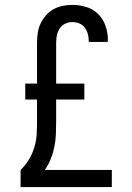

<svg xmlns="http://www.w3.org/2000/svg" viewBox="-20 -763 540 783"><path d="M64 0V-70Q84 -89 98 -112.5Q112 -136 120 -162Q128 -188 129.5 -215Q131 -242 131 -270V-357H83V-422H131V-589Q131 -609 134 -629Q137 -649 145.5 -667Q154 -685 167.5 -700.5Q181 -716 198.5 -725.5Q216 -735 235.5 -739Q255 -743 275 -743Q304 -743 332 -734.5Q360 -726 380.5 -705.5Q401 -685 410.5 -657Q420 -629 420 -600Q420 -598 419.5 -596Q419 -594 419 -592H342Q342 -593 342 -594Q342 -595 342 -596Q342 -611 338 -625Q334 -639 325.5 -650.5Q317 -662 303.5 -667.5Q290 -673 275 -673Q260 -673 246 -666.5Q232 -660 223.5 -647Q215 -634 212 -619Q209 -604 209 -589V-422H324V-357H209V-269Q209 -243 208 -217Q207 -191 202 -165.5Q197 -140 187.5 -116Q178 -92 163 -70H436V0Z"/></svg>

Font: Zed Sans
Style: Regular
Weight: 400
Designer: Belleve Invis
Foundry: Belleve Invis
Version: Version 1.0.0; ttfautohint (v1.8.4)